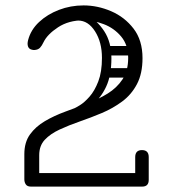

<svg xmlns="http://www.w3.org/2000/svg" viewBox="-20 -690 640 710"><path d="M505 0Q480 0 480 -26V-109Q480 -135 505 -135Q530 -135 530 -109V-26Q530 0 505 0ZM94 0Q81 0 75.5 -8Q70 -16 70 -27V-120Q70 -164 91 -193Q112 -222 146 -242Q180 -262 221 -277Q262 -292 303 -307.5Q344 -323 378 -344Q412 -365 433 -396.5Q454 -428 454 -476Q454 -524 428 -555Q402 -586 364 -600.5Q326 -615 289 -615Q234 -615 194.5 -589Q155 -563 141 -534Q135 -521 128 -513.5Q121 -506 107 -505Q102 -505 99 -506Q82 -509 82 -529Q82 -534 84 -542Q94 -580 124.5 -608.5Q155 -637 198 -653.5Q241 -670 289 -670Q341 -670 391 -648.5Q441 -627 474 -584Q507 -541 507 -475Q507 -418 486.5 -379Q466 -340 431.5 -314.5Q397 -289 356.5 -272Q316 -255 275.5 -241Q235 -227 200.5 -211Q166 -195 145.5 -173Q125 -151 125 -116V-50H506Q530 -50 530 -25Q530 0 506 0ZM254 -289Q259 -291 275.5 -301Q292 -311 311 -332.5Q330 -354 343.5 -389Q357 -424 357 -476Q357 -534 331.5 -574Q306 -614 269 -614L298 -638Q339 -615 365.5 -574.5Q392 -534 392 -475Q392 -411 372.5 -369.5Q353 -328 321 -302Q289 -276 249.5 -258.5Q210 -241 170 -224ZM381 -485Q363 -485 363 -502Q363 -508 366.5 -514Q370 -520 380 -520H474Q492 -520 492 -503Q492 -496 488 -490.5Q484 -485 475 -485ZM374 -403Q356 -403 356 -420Q356 -426 359.5 -432Q363 -438 373 -438H467Q485 -438 485 -421Q485 -414 481 -408.5Q477 -403 468 -403Z"/></svg>

Font: Agu Display Uzo
Style: Regular
Weight: 400
Version: Version 1.103